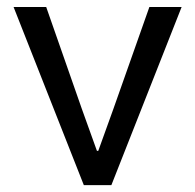

<svg xmlns="http://www.w3.org/2000/svg" viewBox="-20 -538 567 558"><path d="M19.5 -517.6H114.3L217.8 -221.7L261.7 -99.6H265.6L309.6 -221.7L414.1 -517.6H507.8L303.7 0H223.6Z"/></svg>

Font: Reddit Sans Strawberry
Style: Regular
Weight: 400
Designer: Stephen Hutchings
Foundry: Reddit
Version: Version 1.013